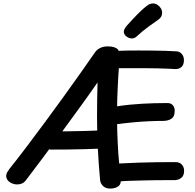

<svg xmlns="http://www.w3.org/2000/svg" viewBox="-20 -1062 1137 1118"><path d="M132 -14Q122 0 109 6Q96 12 79 12Q64 12 49 5.5Q34 -1 25 -12.5Q16 -24 16 -39Q17 -51 22.5 -60Q28 -69 36 -80Q84 -140 137 -210Q190 -280 244.5 -354Q299 -428 351.5 -500.5Q404 -573 450.5 -639Q497 -705 533 -757Q545 -774 564 -783Q583 -792 608 -792Q631 -792 648.5 -785.5Q666 -779 671 -766Q687 -767 717.5 -767.5Q748 -768 786.5 -768Q825 -768 866 -767.5Q907 -767 944.5 -766Q982 -765 1008 -763Q1026 -762 1038.5 -748Q1051 -734 1051 -711Q1051 -683 1035 -670.5Q1019 -658 997 -660Q985 -661 958.5 -662Q932 -663 896.5 -664Q861 -665 821.5 -665Q782 -665 743 -665Q704 -665 672 -665Q670 -641 668.5 -612Q667 -583 665.5 -552.5Q664 -522 663 -493.5Q662 -465 662 -443Q701 -449 737 -452.5Q773 -456 808.5 -458Q844 -460 880 -461Q916 -462 956 -462Q975 -462 987 -448.5Q999 -435 997 -411Q996 -381 976.5 -369.5Q957 -358 930 -358Q892 -358 847 -356Q802 -354 754.5 -349.5Q707 -345 662 -339Q662 -317 663 -289Q664 -261 665.5 -230Q667 -199 669 -168Q671 -137 674 -110Q734 -113 788 -115Q842 -117 895 -117.5Q948 -118 1003 -118Q1025 -118 1038.5 -104Q1052 -90 1052 -67Q1052 -38 1034 -25Q1016 -12 991 -13Q976 -13 945.5 -13Q915 -13 877 -12.5Q839 -12 801 -11Q763 -10 731.5 -9Q700 -8 683 -6Q683 14 666.5 24.5Q650 35 625 36Q598 37 582 23Q566 9 563 -12Q555 -96 550 -191.5Q545 -287 545 -386Q545 -485 548 -582Q496 -507 443.5 -435Q391 -363 339.5 -292.5Q288 -222 236.5 -152.5Q185 -83 132 -14ZM277 -191Q259 -191 248.5 -206Q238 -221 238 -246Q238 -270 249 -283.5Q260 -297 284 -297Q330 -297 379.5 -297.5Q429 -298 479 -299.5Q529 -301 574 -303Q595 -303 604.5 -290Q614 -277 614 -252Q614 -227 604.5 -212Q595 -197 574 -197Q529 -195 479 -193.5Q429 -192 378 -191.5Q327 -191 277 -191ZM748 -838Q732 -838 716.5 -849.5Q701 -861 701 -877Q701 -887 706 -895Q711 -903 717 -911Q735 -931 756.5 -954Q778 -977 799.5 -997.5Q821 -1018 835 -1028Q845 -1036 854 -1039Q863 -1042 872 -1042Q885 -1042 897.5 -1033.5Q910 -1025 917 -1013Q924 -1001 924 -987Q924 -964 904 -949Q885 -936 847 -908.5Q809 -881 776 -850Q763 -838 748 -838Z"/></svg>

Font: Playpen Sans Medium
Style: Regular
Weight: 500
Designer: Laura Meseguer, Veronika Burian, José Scaglione
Foundry: TypeTogether
Version: Version 1.001